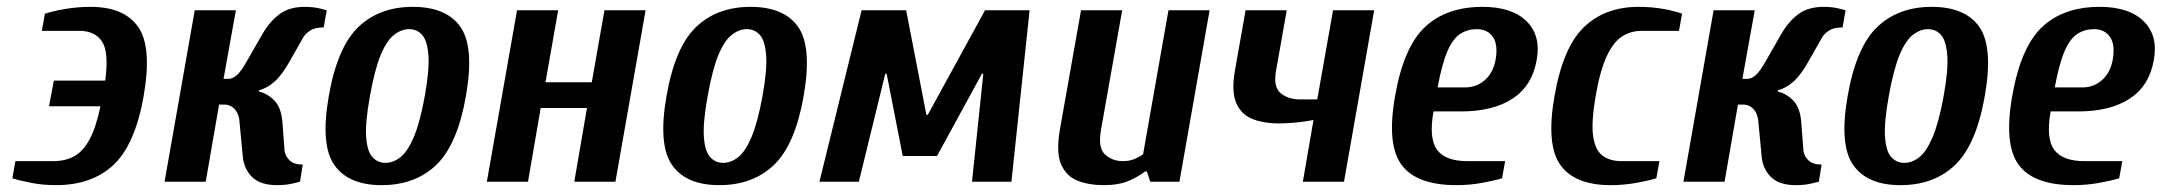

<svg xmlns="http://www.w3.org/2000/svg" viewBox="-20 -530 6305 560"><path d="M143 10Q106 10 72 3.5Q38 -3 16 -10L25 -60H135Q170 -60 196 -74Q222 -88 241 -123Q260 -158 273 -220H123L137 -295H287Q298 -378 277.5 -409Q257 -440 212 -440H102L111 -490Q135 -498 171 -504Q207 -510 244 -510Q342 -510 383 -451.5Q424 -393 399 -250Q374 -108 311 -49Q248 10 143 10Z M788 10Q739 10 715 -14Q691 -38 688 -75L679 -170Q678 -196 665.5 -210.5Q653 -225 634 -225H619L580 0H460L548 -500H668L632 -300H647Q658 -300 670.5 -310.5Q683 -321 702 -355L745 -430Q767 -468 795.5 -489Q824 -510 869 -510Q895 -510 914 -505Q933 -500 933 -500L924 -450Q898 -450 884 -440.5Q870 -431 864 -420L827 -355Q804 -313 782 -293Q760 -273 736 -267L735 -263Q761 -257 781 -236Q801 -215 804 -170L810 -90Q812 -75 824.5 -62.5Q837 -50 863 -50L855 0Q855 0 834.5 5Q814 10 788 10Z M1093 10Q996 10 955 -49Q914 -108 939 -250Q964 -393 1025.5 -451.5Q1087 -510 1184 -510Q1282 -510 1323 -451.5Q1364 -393 1339 -250Q1314 -108 1252.5 -49Q1191 10 1093 10ZM1104 -55Q1127 -55 1148 -71.5Q1169 -88 1187 -130.5Q1205 -173 1219 -250Q1233 -328 1229.5 -370Q1226 -412 1211 -428.5Q1196 -445 1173 -445Q1151 -445 1129.5 -428.5Q1108 -412 1090.5 -370Q1073 -328 1059 -250Q1045 -173 1048 -130.5Q1051 -88 1066.5 -71.5Q1082 -55 1104 -55Z M1400 0 1488 -500H1608L1571 -290H1706L1743 -500H1863L1775 0H1655L1692 -215H1557L1520 0Z M2078 10Q1981 10 1940 -49Q1899 -108 1924 -250Q1949 -393 2010.5 -451.5Q2072 -510 2169 -510Q2267 -510 2308 -451.5Q2349 -393 2324 -250Q2299 -108 2237.5 -49Q2176 10 2078 10ZM2089 -55Q2112 -55 2133 -71.5Q2154 -88 2172 -130.5Q2190 -173 2204 -250Q2218 -328 2214.5 -370Q2211 -412 2196 -428.5Q2181 -445 2158 -445Q2136 -445 2114.5 -428.5Q2093 -412 2075.5 -370Q2058 -328 2044 -250Q2030 -173 2033 -130.5Q2036 -88 2051.5 -71.5Q2067 -55 2089 -55Z M2370 0 2493 -500H2623L2682 -195H2686L2853 -500H2983L2930 0H2815L2848 -315H2844L2713 -75H2613L2566 -315H2562L2485 0Z M3198 10Q3156 10 3123 -3Q3090 -16 3075 -50.5Q3060 -85 3071 -150L3133 -500H3253L3191 -150Q3182 -98 3203.5 -79Q3225 -60 3255 -60Q3274 -60 3289.5 -66.5Q3305 -73 3314 -80L3388 -500H3508L3420 0H3335L3325 -30H3320Q3301 -15 3272 -2.5Q3243 10 3198 10Z M3780 0 3811 -180Q3792 -176 3763.5 -173Q3735 -170 3709 -170Q3667 -170 3634 -182.5Q3601 -195 3586 -229Q3571 -263 3582 -325L3613 -500H3733L3702 -325Q3693 -276 3715.5 -258Q3738 -240 3772 -240H3822L3868 -500H3988L3900 0Z M4228 10Q4112 10 4068 -49Q4024 -108 4049 -250Q4074 -393 4136.5 -451.5Q4199 -510 4304 -510Q4390 -510 4432.5 -468Q4475 -426 4462 -355Q4449 -280 4392 -242.5Q4335 -205 4241 -205H4161Q4147 -126 4171.5 -93Q4196 -60 4260 -60H4370L4361 -10Q4338 -3 4302 3.5Q4266 10 4228 10ZM4173 -275H4253Q4287 -275 4311 -296.5Q4335 -318 4342 -355Q4350 -400 4334 -422.5Q4318 -445 4288 -445Q4261 -445 4239.5 -431.5Q4218 -418 4202 -381.5Q4186 -345 4173 -275Z M4678 10Q4573 10 4531 -49Q4489 -108 4514 -250Q4539 -393 4600.5 -451.5Q4662 -510 4759 -510Q4797 -510 4831 -504Q4865 -498 4886 -490L4877 -440H4767Q4737 -440 4711.5 -424Q4686 -408 4666.5 -366.5Q4647 -325 4634 -250Q4621 -175 4626.5 -134Q4632 -93 4653.5 -76.5Q4675 -60 4710 -60H4820L4811 -10Q4788 -3 4752 3.5Q4716 10 4678 10Z M5218 10Q5169 10 5145 -14Q5121 -38 5118 -75L5109 -170Q5108 -196 5095.5 -210.5Q5083 -225 5064 -225H5049L5010 0H4890L4978 -500H5098L5062 -300H5077Q5088 -300 5100.5 -310.5Q5113 -321 5132 -355L5175 -430Q5197 -468 5225.5 -489Q5254 -510 5299 -510Q5325 -510 5344 -505Q5363 -500 5363 -500L5354 -450Q5328 -450 5314 -440.5Q5300 -431 5294 -420L5257 -355Q5234 -313 5212 -293Q5190 -273 5166 -267L5165 -263Q5191 -257 5211 -236Q5231 -215 5234 -170L5240 -90Q5242 -75 5254.5 -62.5Q5267 -50 5293 -50L5285 0Q5285 0 5264.5 5Q5244 10 5218 10Z M5523 10Q5426 10 5385 -49Q5344 -108 5369 -250Q5394 -393 5455.5 -451.5Q5517 -510 5614 -510Q5712 -510 5753 -451.5Q5794 -393 5769 -250Q5744 -108 5682.5 -49Q5621 10 5523 10ZM5534 -55Q5557 -55 5578 -71.5Q5599 -88 5617 -130.5Q5635 -173 5649 -250Q5663 -328 5659.5 -370Q5656 -412 5641 -428.5Q5626 -445 5603 -445Q5581 -445 5559.5 -428.5Q5538 -412 5520.5 -370Q5503 -328 5489 -250Q5475 -173 5478 -130.5Q5481 -88 5496.5 -71.5Q5512 -55 5534 -55Z M6028 10Q5912 10 5868 -49Q5824 -108 5849 -250Q5874 -393 5936.5 -451.5Q5999 -510 6104 -510Q6190 -510 6232.5 -468Q6275 -426 6262 -355Q6249 -280 6192 -242.5Q6135 -205 6041 -205H5961Q5947 -126 5971.5 -93Q5996 -60 6060 -60H6170L6161 -10Q6138 -3 6102 3.5Q6066 10 6028 10ZM5973 -275H6053Q6087 -275 6111 -296.5Q6135 -318 6142 -355Q6150 -400 6134 -422.5Q6118 -445 6088 -445Q6061 -445 6039.5 -431.5Q6018 -418 6002 -381.5Q5986 -345 5973 -275Z"/></svg>

Font: Cuprum
Style: Bold Italic
Weight: 700
Italic angle: -10°
Designer: Jovanny Lemonad
Foundry: Jovanny Lemonad
Version: Version 3.000